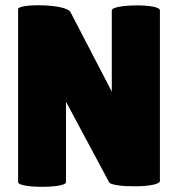

<svg xmlns="http://www.w3.org/2000/svg" viewBox="-20 -721 688 742"><path d="M402 -16C414 4 598 6 598 -22V-681C598 -708 412 -705 412 -681V-367L252 -675C232 -707 50 -707 50 -686V-17C50 7 235 7 235 -17V-328Z"/></svg>

Font: Lilita 2
Style: Regular
Weight: 400
Designer: Juan Montoreano
Foundry: Juan Montoreano
Version: Version 2.001